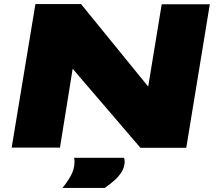

<svg xmlns="http://www.w3.org/2000/svg" viewBox="-20 -721 1060 938"><path d="M37 0 153 -701H376L704 -298L770 -700H1005L890 1H666L335 -385L273 0ZM342 50H586Q589 59 589 67Q589 95 574.5 118.5Q560 142 537.5 161.5Q515 181 492 197H285Q308 170 326 137.5Q344 105 344 69Q344 64 343.5 59Q343 54 342 50Z"/></svg>

Font: Georama ExtraExtended ExtraBold
Style: Italic
Weight: 800
Width: 8
Italic angle: -9°
Designer: Jean-Baptiste Levee
Foundry: Production Type
Version: Version 1.000